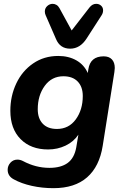

<svg xmlns="http://www.w3.org/2000/svg" viewBox="-20 -792 651 1002"><path d="M52 144Q20 127 20 94Q20 73 34.5 57Q49 41 71 41Q85 41 99 48Q166 84 238 84Q298 84 333 58.5Q368 33 378 -23L389 -89Q364 -52 322 -32Q280 -12 231 -12Q141 -12 87.5 -66Q34 -120 34 -214Q34 -291 65 -356.5Q96 -422 153 -461Q210 -500 284 -500Q338 -500 378.5 -477Q419 -454 438 -411L441 -430Q451 -498 521 -498Q549 -498 564 -482Q579 -466 579 -437Q579 -430 577 -416L516 -31Q499 77 434.5 133.5Q370 190 259 190Q200 190 146 178Q92 166 52 144ZM412 -291Q412 -339 385.5 -366.5Q359 -394 311 -394Q250 -394 213.5 -344Q177 -294 177 -222Q177 -174 203 -146.5Q229 -119 277 -119Q339 -119 375.5 -169Q412 -219 412 -291ZM272 -589 218 -713Q214 -722 214 -732Q214 -749 226.5 -760.5Q239 -772 255 -772Q265 -772 274.5 -766.5Q284 -761 290 -750L354 -633L447 -753Q462 -772 482 -772Q497 -772 507.5 -762.5Q518 -753 518 -738Q518 -724 510 -712L432 -591Q398 -538 346 -538Q293 -538 272 -589Z"/></svg>

Font: SN Pro Bold
Style: Bold Italic
Weight: 700
Italic angle: -9°
Designer: Tobias Whetton
Foundry: Supernotes
Version: Version 1.003